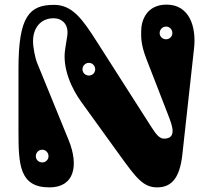

<svg xmlns="http://www.w3.org/2000/svg" viewBox="-20 -796 922 831"><path d="M194 15C302 15 322 -79 277 -190L141 -523C132 -545 123 -590 123 -618C123 -675 156 -717 212 -717C248 -717 279 -691 271 -640L262 -583C249 -500 291 -411 331 -356L497 -126C568 -28 599 15 660 15C725 15 758 -29 769 -125L820 -588C830 -680 800 -776 701 -776C617 -776 591 -711 591 -660C591 -636 589 -604 614 -540L706 -303C719 -270 727 -247 727 -229C727 -207 715 -196 690 -196C672 -196 658 -210 634 -248L397 -619C337 -713 293 -775 214 -775C107 -775 60 -725 60 -500V-230C60 -85 63 15 194 15ZM699 -626C683 -626 671 -638 671 -653C671 -668 683 -681 699 -681C714 -681 726 -668 726 -653C726 -638 714 -626 699 -626ZM365 -469C349 -469 337 -481 337 -496C337 -511 349 -524 365 -524C380 -524 392 -511 392 -496C392 -481 380 -469 365 -469ZM163 -93C147 -93 135 -105 135 -120C135 -135 147 -148 163 -148C178 -148 190 -135 190 -120C190 -105 178 -93 163 -93Z"/></svg>

Font: Pilowlava Atome
Style: Regular
Weight: 500
Designer: Anton Moglia, Jérémy Landes, Maksym Kobuzan (Cyrillic), Velvetyne Type Foundry
Foundry: Anton Moglia, Jérémy Landes, Velvetyne Type Foundry
Version: Version 1.002;Glyphs 3.3 (3303)